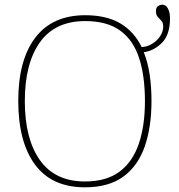

<svg xmlns="http://www.w3.org/2000/svg" viewBox="-20 -790 766 820"><path d="M343 10Q201 10 129.5 -87Q58 -184 58 -359Q58 -534 131 -629.5Q204 -725 344 -725Q435 -725 494 -690Q553 -655 585 -589Q609 -590 630 -603Q651 -616 664 -635.5Q677 -655 677 -677Q677 -693 669.5 -701Q662 -709 654 -717.5Q646 -726 646 -743Q646 -757 654.5 -763.5Q663 -770 673 -770Q688 -770 697 -754Q706 -738 706 -711Q706 -642 672 -607.5Q638 -573 594 -567Q611 -525 619 -472.5Q627 -420 627 -358Q627 -247 598 -164Q569 -81 506.5 -35.5Q444 10 343 10ZM343 -15Q434 -15 490 -56.5Q546 -98 572.5 -175Q599 -252 599 -358Q599 -466 574 -542.5Q549 -619 493 -659.5Q437 -700 344 -700Q215 -700 150.5 -609.5Q86 -519 86 -358Q86 -197 150.5 -106Q215 -15 343 -15Z"/></svg>

Font: Noto Serif Thin
Style: Regular
Weight: 100
Designer: Monotype Design Team
Foundry: Monotype Imaging Inc.
Version: Version 2.015